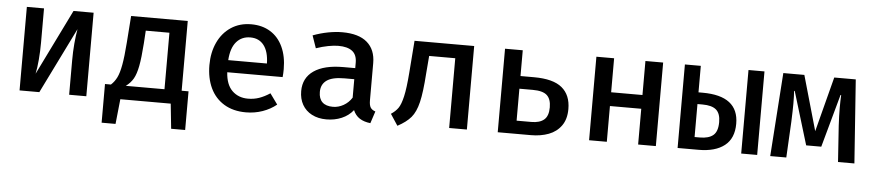

<svg xmlns="http://www.w3.org/2000/svg" viewBox="-42 -818 5623 1240"><g transform="rotate(5 2769.0 -197.5)"><path d="M524.1 -541.5V0H412.8V-222.6Q412.8 -279 417.4 -332.1Q422.1 -385.1 429.7 -426.7L219.5 0H91.3V-541.5H202.6V-318.5Q202.6 -262.6 197.9 -208.5Q193.3 -154.4 185.1 -116.4L393.8 -541.5Z M1134.4 -89.2H1179V161.5H1088.2L1071.3 0H744.6L727.7 161.5H637.4V-89.2H675.9Q699 -110.3 713.6 -139.7Q728.2 -169.2 737.9 -222.6Q747.7 -275.9 754.4 -367.2L767.2 -541.5H1134.4ZM1023.1 -455.4H869.7L864.6 -373.3Q857.9 -277.9 847.7 -224.9Q837.4 -171.8 820.3 -141.8Q803.1 -111.8 772.3 -89.2H1023.1Z M1417.4 -233.8Q1422.1 -154.4 1462.3 -114.9Q1502.6 -75.4 1565.1 -75.4Q1603.6 -75.4 1637.4 -87.2Q1671.3 -99 1707.2 -122.6L1756.9 -53.8Q1718.5 -22.1 1667.2 -4.1Q1615.9 13.8 1559.5 13.8Q1476.9 13.8 1417.9 -21.8Q1359 -57.4 1328.7 -121.5Q1298.5 -185.6 1298.5 -270.3Q1298.5 -351.8 1328.5 -416.7Q1358.5 -481.5 1414.4 -518.7Q1470.3 -555.9 1545.6 -555.9Q1616.9 -555.9 1669.5 -523.3Q1722.1 -490.8 1750.5 -429.7Q1779 -368.7 1779 -285.1Q1779 -256.9 1776.4 -233.8ZM1416.9 -312.3H1667.7Q1666.2 -388.7 1634.9 -429.7Q1603.6 -470.8 1546.7 -470.8Q1490.8 -470.8 1456.4 -431Q1422.1 -391.3 1416.9 -312.3Z M2351.3 -132.8Q2351.3 -101.5 2360.8 -86.7Q2370.3 -71.8 2392.3 -64.6L2366.7 13.3Q2325.1 8.7 2296.9 -9.2Q2268.7 -27.2 2254.4 -61.5Q2225.1 -24.6 2180 -5.4Q2134.9 13.8 2081.5 13.8Q2027.2 13.8 1986.9 -7.2Q1946.7 -28.2 1925.1 -66.2Q1903.6 -104.1 1903.6 -154.4Q1903.6 -240 1970.5 -286.2Q2037.4 -332.3 2161 -332.3H2238.5V-367.7Q2238.5 -419 2207.7 -442.6Q2176.9 -466.2 2117.9 -466.2Q2089.7 -466.2 2051.8 -459Q2013.8 -451.8 1973.8 -437.9L1945.6 -519Q1994.9 -537.4 2043.6 -546.7Q2092.3 -555.9 2135.4 -555.9Q2242.6 -555.9 2296.9 -508.7Q2351.3 -461.5 2351.3 -374.4ZM2238.5 -141V-260.5H2174.9Q2096.4 -260.5 2060.3 -234.6Q2024.1 -208.7 2024.1 -159.5Q2024.1 -115.9 2047.4 -93.3Q2070.8 -70.8 2116.4 -70.8Q2151.8 -70.8 2184.9 -89.5Q2217.9 -108.2 2238.5 -141Z M2991.3 -541.5V0H2876.4V-452.3H2707.2L2697.9 -338.5Q2689.7 -215.4 2674.1 -150.5Q2658.5 -85.6 2628.7 -50.5Q2599 -15.4 2542.1 14.9L2493.8 -58.5Q2523.1 -77.9 2539.7 -101.5Q2556.4 -125.1 2568.7 -178.5Q2581 -231.8 2588.7 -333.3L2604.6 -541.5Z M3306.2 -541.5V-374.4H3393.8Q3518.5 -374.4 3575.6 -326.9Q3632.8 -279.5 3632.8 -188.7Q3632.8 -123.1 3602.6 -80.8Q3572.3 -38.5 3521.3 -19.2Q3470.3 0 3406.7 0H3191.3V-541.5ZM3306.2 -292.3V-85.1H3402.1Q3455.4 -85.1 3483.8 -109Q3512.3 -132.8 3512.3 -189.2Q3512.3 -242.6 3485.4 -267.4Q3458.5 -292.3 3393.3 -292.3Z M4216.4 0H4101.5V-231.8H3898.5V0H3783.6V-541.5H3898.5V-321H4101.5V-541.5H4216.4Z M4460.5 -541.5V-369.7H4487.2Q4721 -369.7 4721 -188.7Q4721 -93.8 4661.3 -46.9Q4601.5 0 4493.8 0H4357.4V-541.5ZM4769.7 -541.5H4873.3V0H4769.7ZM4460.5 -293.8V-80H4494.4Q4552.3 -80 4581.3 -104.6Q4610.3 -129.2 4610.3 -189.7Q4610.3 -245.1 4582.3 -269.5Q4554.4 -293.8 4492.8 -293.8Z M5465.1 -541.5 5503.6 0H5397.4L5381.5 -234.4Q5377.9 -300 5377.9 -349.7Q5377.9 -394.4 5380 -432.8H5375.9L5281 -89.2H5183.1L5079 -432.8H5074.9Q5077.4 -399.5 5077.4 -349.2Q5077.4 -308.2 5074.4 -233.3L5062.1 0H4957.9L4995.4 -541.5H5131.8L5233.3 -185.6L5325.6 -541.5Z"/></g></svg>

Font: Fira Code Fixed Medium
Style: Regular
Weight: 500
Monospace: yes
Designer: Carrois Corporate, Edenspiekermann AG, Nikita Prokopov
Foundry: Carrois Corporate, Edenspiekermann AG, Nikita Prokopov
Version: Version 5.002